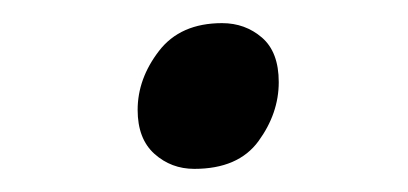

<svg xmlns="http://www.w3.org/2000/svg" viewBox="-20 -353 353 166"><path d="M148 -207Q128 -207 113.5 -220Q99 -233 99 -258Q99 -285 117.5 -309Q136 -333 172 -333Q192 -333 206.5 -320.5Q221 -308 221 -282Q221 -255 203.5 -231Q186 -207 148 -207Z"/></svg>

Font: Playwrite DK Loopet
Style: Regular
Weight: 400
Designer: Veronika Burian, José Scaglione
Foundry: TypeTogether
Version: Version 1.002